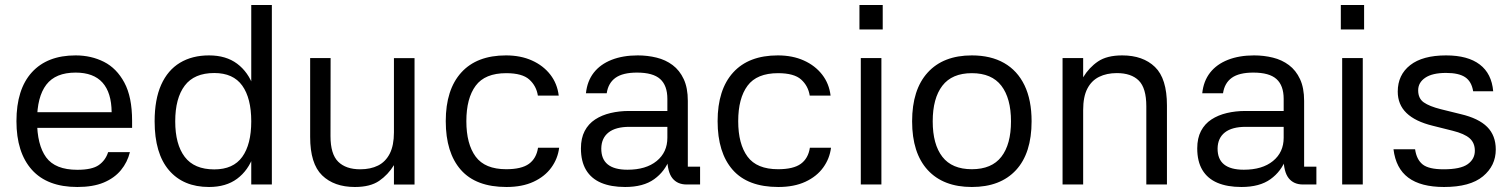

<svg xmlns="http://www.w3.org/2000/svg" viewBox="-20 -737 6040 767"><path d="M85.7 -288.7H426Q425.3 -367 389.5 -407Q353.7 -447 282 -447Q202 -447 165 -398.7Q128 -350.3 128 -255Q128 -158.3 164.3 -108.5Q200.7 -58.7 289 -58.7Q348 -58.7 374.8 -77.7Q401.7 -96.7 412 -129.3H499Q489 -88.7 463 -57.2Q437 -25.7 394.3 -7.8Q351.7 10 289 10Q169 10 107.3 -58.8Q45.7 -127.7 45.7 -253Q45.7 -380.3 107.2 -448Q168.7 -515.7 282 -515.7Q344.3 -515.7 395.2 -490Q446 -464.3 476.8 -407Q507.7 -349.7 507.7 -254.3V-226.3H84.7Z M983.7 -717H1066V0H983.7ZM815 10Q712.3 10 655 -57Q597.7 -124 597.7 -252.3Q597.7 -339.7 623.8 -398.2Q650 -456.7 698.8 -486.2Q747.7 -515.7 815 -515.7Q883 -515.7 927.3 -482.5Q971.7 -449.3 992.8 -390.2Q1014 -331 1014 -252.3Q1014 -174 992.8 -115Q971.7 -56 927.3 -23Q883 10 815 10ZM836 -60.3Q911.7 -60.3 947.7 -110.3Q983.7 -160.3 983.7 -252.3Q983.7 -344.7 947.7 -395Q911.7 -445.3 836 -445.3Q756 -445.3 718 -395Q680 -344.7 680 -252.3Q680 -160.3 718 -110.3Q756 -60.3 836 -60.3Z M1553.7 -504.7H1636V0.3H1553.7V-77.3Q1530.3 -39 1494.7 -14.5Q1459 10 1397.7 10Q1314.7 10 1266.8 -36.5Q1219 -83 1219 -190V-505H1300.7L1300.3 -193Q1300.3 -121.3 1331 -91Q1361.7 -60.7 1419 -60.7Q1460.3 -60.7 1490.3 -75.7Q1520.3 -90.7 1537 -123.3Q1553.7 -156 1553.7 -208.3Z M2003.3 10Q1881.3 10 1821 -58.5Q1760.7 -127 1760.7 -253Q1760.7 -379 1822.7 -447.3Q1884.7 -515.7 2001.3 -515.7Q2060 -515.7 2105.2 -495.3Q2150.3 -475 2178.3 -439Q2206.3 -403 2212 -355H2128.7Q2122.7 -393.7 2094.5 -419.2Q2066.3 -444.7 2002.3 -444.7Q1917.3 -444.7 1880.2 -394.5Q1843 -344.3 1843 -253Q1843 -161.7 1880.2 -111.3Q1917.3 -61 2002.3 -61Q2063.3 -61 2093 -82.5Q2122.7 -104 2129.3 -146.7H2213.7Q2208.3 -103.3 2182.5 -67.7Q2156.7 -32 2111.5 -11Q2066.3 10 2003.3 10Z M2776.7 0H2723Q2686 0 2666 -25.2Q2646 -50.3 2645.3 -107.3L2655.7 -104Q2636.7 -52.3 2593.3 -21.2Q2550 10 2477.3 10Q2420.7 10 2381.2 -6.8Q2341.7 -23.7 2321.2 -58Q2300.7 -92.3 2300.7 -144.3Q2300.7 -185 2315.7 -213.7Q2330.7 -242.3 2357.5 -259.8Q2384.3 -277.3 2419.2 -285.5Q2454 -293.7 2493.3 -293.7H2646V-342Q2646 -395.3 2617.3 -421.2Q2588.7 -447 2524.7 -447Q2468 -447 2438.8 -426.2Q2409.7 -405.3 2403.7 -364.3H2320.7Q2325.7 -413 2352 -446.7Q2378.3 -480.3 2423.3 -498Q2468.3 -515.7 2527.7 -515.7Q2567 -515.7 2603 -506.8Q2639 -498 2667 -477Q2695 -456 2711.3 -421Q2727.7 -386 2727.7 -334V-71.3H2776.7ZM2382 -144Q2381.7 -101.3 2407.8 -80.2Q2434 -59 2486.7 -59Q2560.7 -59 2603.3 -93.8Q2646 -128.7 2646 -186.7V-230.3H2494.3Q2439.7 -230.3 2411.2 -208Q2382.7 -185.7 2382 -144Z M3089.3 10Q2967.3 10 2907 -58.5Q2846.7 -127 2846.7 -253Q2846.7 -379 2908.7 -447.3Q2970.7 -515.7 3087.3 -515.7Q3146 -515.7 3191.2 -495.3Q3236.3 -475 3264.3 -439Q3292.3 -403 3298 -355H3214.7Q3208.7 -393.7 3180.5 -419.2Q3152.3 -444.7 3088.3 -444.7Q3003.3 -444.7 2966.2 -394.5Q2929 -344.3 2929 -253Q2929 -161.7 2966.2 -111.3Q3003.3 -61 3088.3 -61Q3149.3 -61 3179 -82.5Q3208.7 -104 3215.3 -146.7H3299.7Q3294.3 -103.3 3268.5 -67.7Q3242.7 -32 3197.5 -11Q3152.3 10 3089.3 10Z M3501 -505V0H3418.7V-505ZM3413.3 -717H3506.3V-619.3H3413.3Z M3862.3 10Q3748.3 10 3686 -57.8Q3623.7 -125.7 3623.7 -252.3Q3623.7 -379 3686 -447.3Q3748.3 -515.7 3862.3 -515.7Q3938 -515.7 3991.2 -485.3Q4044.3 -455 4072.7 -396.3Q4101 -337.6 4101 -252.5Q4101 -125 4038.7 -57.5Q3976.3 10 3862.3 10ZM3862.3 -61Q3941.7 -61 3980.2 -110.7Q4018.7 -160.3 4018.7 -252.3Q4018.7 -344.3 3980.2 -394.5Q3941.7 -444.7 3862.3 -444.7Q3783 -444.7 3744.5 -394.5Q3706 -344.3 3706 -252.3Q3706 -160.3 3744.5 -110.7Q3783 -61 3862.3 -61Z M4307 0H4224.7V-505H4307V-428.3Q4330.7 -467.3 4366.3 -491.5Q4402 -515.7 4463 -515.7Q4546 -515.7 4593.8 -469.5Q4641.7 -423.3 4641.7 -315.7V0H4559.3V-312.7Q4559.3 -385 4529.3 -415Q4499.3 -445 4441.7 -445Q4401 -445 4370.7 -430Q4340.3 -415 4323.7 -382.8Q4307 -350.7 4307 -297.3Z M5238.7 0H5185Q5148 0 5128 -25.2Q5108 -50.3 5107.3 -107.3L5117.7 -104Q5098.7 -52.3 5055.3 -21.2Q5012 10 4939.3 10Q4882.7 10 4843.2 -6.8Q4803.7 -23.7 4783.2 -58Q4762.7 -92.3 4762.7 -144.3Q4762.7 -185 4777.7 -213.7Q4792.7 -242.3 4819.5 -259.8Q4846.3 -277.3 4881.2 -285.5Q4916 -293.7 4955.3 -293.7H5108V-342Q5108 -395.3 5079.3 -421.2Q5050.7 -447 4986.7 -447Q4930 -447 4900.8 -426.2Q4871.7 -405.3 4865.7 -364.3H4782.7Q4787.7 -413 4814 -446.7Q4840.3 -480.3 4885.3 -498Q4930.3 -515.7 4989.7 -515.7Q5029 -515.7 5065 -506.8Q5101 -498 5129 -477Q5157 -456 5173.3 -421Q5189.7 -386 5189.7 -334V-71.3H5238.7ZM4844 -144Q4843.7 -101.3 4869.8 -80.2Q4896 -59 4948.7 -59Q5022.7 -59 5065.3 -93.8Q5108 -128.7 5108 -186.7V-230.3H4956.3Q4901.7 -230.3 4873.2 -208Q4844.7 -185.7 4844 -144Z M5424 -505V0H5341.7V-505ZM5336.3 -717H5429.3V-619.3H5336.3Z M5865 -372.3Q5858.7 -411.3 5833.2 -428.5Q5807.7 -445.7 5756.7 -445.7Q5702 -445.7 5673.7 -426.5Q5645.3 -407.3 5645.3 -376.3Q5645.3 -343.7 5667.7 -328Q5690 -312.3 5736 -300.7L5815.7 -281Q5886.7 -264.3 5921 -230Q5955.3 -195.7 5955.3 -139.7Q5955.3 -75 5904 -32.5Q5852.7 10 5748.7 10Q5656 10 5606 -27.2Q5556 -64.3 5546.7 -140.7H5633Q5638.7 -100 5663 -80.3Q5687.3 -60.7 5746.7 -60.7Q5814.7 -60.7 5843.2 -81.2Q5871.7 -101.7 5871.7 -134.7Q5871.7 -166.3 5850.8 -184.7Q5830 -203 5783 -214.7L5703.3 -234.7Q5633.7 -251.7 5598.7 -285.5Q5563.7 -319.3 5563.7 -371Q5563.7 -437.7 5613.3 -476.7Q5663 -515.7 5756.7 -515.7Q5843.7 -515.7 5891.3 -479.3Q5939 -443 5945 -372.3Z"/></svg>

Font: 42dot Sans Light
Style: Regular
Weight: 300
Designer: 42dot
Version: Version 1.000